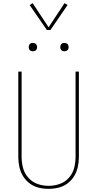

<svg xmlns="http://www.w3.org/2000/svg" viewBox="-20 -1189 616 1217"><path d="M288 8Q320 8 351 0.5Q382 -7 408 -26.5Q434 -46 450.5 -73.5Q467 -101 473.5 -132Q480 -163 480 -195V-735H459V-195Q459 -159 450 -124.5Q441 -90 417 -62.5Q393 -35 358.5 -23Q324 -11 288 -11Q252 -11 218 -23Q184 -35 159.5 -62.5Q135 -90 126 -124.5Q117 -159 117 -195V-735H96V-195Q96 -163 102.5 -132Q109 -101 125.5 -73.5Q142 -46 168 -26.5Q194 -7 225 0.5Q256 8 288 8ZM388 -864Q395 -864 402 -867Q409 -870 412 -876.5Q415 -883 415 -890Q415 -897 412 -904Q409 -911 402 -914Q395 -917 388 -917Q381 -917 374.5 -914Q368 -911 365 -904Q362 -897 362 -890Q362 -883 365 -876.5Q368 -870 374.5 -867Q381 -864 388 -864ZM188 -864Q195 -864 202 -867Q209 -870 212 -876.5Q215 -883 215 -890Q215 -897 212 -904Q209 -911 202 -914Q195 -917 188 -917Q181 -917 174.5 -914Q168 -911 165 -904Q162 -897 162 -890Q162 -883 165 -876.5Q168 -870 174.5 -867Q181 -864 188 -864ZM277 -999H300L408 -1157L389 -1169L288 -1016L187 -1169L168 -1157Z"/></svg>

Font: Iosevka Sparkle Thin
Style: Regular
Weight: 100
Designer: Belleve Invis
Foundry: Belleve Invis
Version: Version 4.5.0; ttfautohint (v1.8.3)